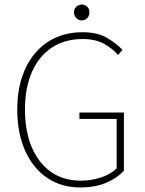

<svg xmlns="http://www.w3.org/2000/svg" viewBox="-20 -814 640 846"><path d="M334 12Q250 12 187.5 -30.5Q125 -73 90.5 -150.5Q56 -228 56 -332Q56 -410 76.5 -472.5Q97 -535 135 -580Q173 -625 226 -648.5Q279 -672 344 -672Q410 -672 452.5 -646.5Q495 -621 520 -594L500 -572Q475 -601 437.5 -621.5Q400 -642 344 -642Q265 -642 208 -604Q151 -566 120.5 -496.5Q90 -427 90 -332Q90 -237 119.5 -166.5Q149 -96 204 -57Q259 -18 336 -18Q384 -18 426.5 -32.5Q469 -47 494 -72V-290H330V-318H526V-62Q496 -29 447.5 -8.5Q399 12 334 12ZM340 -724Q327 -724 316.5 -734Q306 -744 306 -760Q306 -775 316.5 -784.5Q327 -794 340 -794Q354 -794 364 -784.5Q374 -775 374 -760Q374 -744 364 -734Q354 -724 340 -724Z"/></svg>

Font: SourceSans3VF
Style: Regular
Weight: 200
Designer: Paul D. Hunt
Foundry: Adobe
Version: Version 3.052;hotconv 1.1.0;makeotfexe 2.6.0